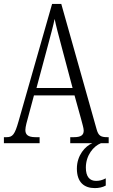

<svg xmlns="http://www.w3.org/2000/svg" viewBox="-20 -734 577 984"><path d="M0 0H183V-31H162C122 -31 110 -45 110 -68C110 -84 119 -116 125 -137L154 -245H362L395 -126C401 -103 409 -77 409 -65C409 -43 397 -31 359 -31H340V0H453C418 14 374 61 374 130C374 201 412 230 466 230C486 230 506 226 522 217V180C503 190 489 193 472 193C440 193 420 172 420 125C420 62 459 15 497 0H537V-31H529C496 -31 484 -39 475 -72L294 -714H247L75 -112C56 -45 45 -31 14 -31H0ZM167 -283 225 -499C239 -552 253 -602 260 -637C267 -602 280 -554 298 -486L352 -283Z"/></svg>

Font: Noto Serif Thai ExtraCondensed Light
Style: Regular
Weight: 300
Width: 2
Designer: Monotype Design Team
Foundry: Monotype Imaging Inc.
Version: Version 2.002